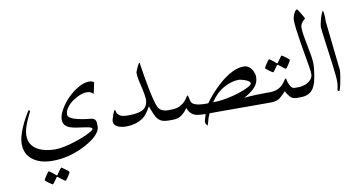

<svg xmlns="http://www.w3.org/2000/svg" viewBox="-98 -1018 3102 1654"><g transform="rotate(-10 1452.5 -191.0)"><path d="M743.7 -430.7 723.6 -337.9Q711.9 -349.1 700 -355.7Q688 -362.3 664.1 -362.3Q638.7 -362.3 605.2 -349.1Q571.8 -335.9 540 -313.2Q508.3 -290.5 487.5 -261.7Q466.8 -232.9 466.8 -201.7Q466.8 -186.5 482.4 -175.5Q498 -164.6 520.3 -157.2Q542.5 -149.9 563.7 -145.8Q585 -141.6 596.2 -139.6Q632.8 -133.8 659.4 -131.8Q686 -129.9 698.7 -114.7Q706.1 -106.9 707.3 -91.6Q708.5 -76.2 708.5 -55.2Q708.5 -32.7 692.1 -7.3Q675.8 18.1 649.9 39.1Q606 73.7 546.6 103.3Q487.3 132.8 418.5 150.6Q349.6 168.5 275.4 168.5Q168.9 168.5 103.3 118.9Q37.6 69.3 37.6 -22Q37.6 -53.2 48.1 -90.1Q58.6 -127 74.5 -163.3Q90.3 -199.7 106.4 -229.7Q122.6 -259.8 133.8 -277.8Q145 -295.9 146.5 -295.9Q157.7 -295.9 157.7 -287.6Q157.7 -284.2 147.5 -263.9Q137.2 -243.7 123.8 -213.4Q110.4 -183.1 100.1 -149.2Q89.8 -115.2 89.8 -84.5Q89.8 -38.1 110.4 -7.3Q130.9 23.4 164.1 41.5Q197.3 59.6 236.3 67.4Q275.4 75.2 313 75.2Q351.6 75.2 397.9 65.4Q444.3 55.7 490.7 40.5Q537.1 25.4 575.7 9Q614.3 -7.3 637.7 -21.2Q661.1 -35.2 661.1 -42Q661.1 -50.3 651.6 -55.2Q642.1 -60.1 613 -65.2Q584 -70.3 525.9 -78.1Q501.5 -81.5 475.3 -89.8Q449.2 -98.1 431.4 -116.5Q413.6 -134.8 413.6 -167Q413.6 -204.6 442.1 -254.6Q470.7 -304.7 512.7 -347.2Q556.6 -391.1 606.9 -420.4Q657.2 -449.7 706.1 -449.7Q713.4 -449.7 728.5 -445.1Q743.7 -440.4 743.7 -430.7ZM402.3 287.6Q402.3 290 396.2 301Q390.1 312 381.6 325.2Q373 338.4 365.7 347.9Q358.4 357.4 355.5 357.4Q354 357.4 345 351.1Q335.9 344.7 324.5 336.2Q313 327.6 304.4 320.8Q295.9 314 294.9 313.5Q292 311 289.6 311Q287.1 311 284.7 313.5Q283.7 314.5 274.4 328.1Q265.1 341.8 255.1 355.2Q245.1 368.7 242.2 368.7Q240.2 368.7 230.2 362.3Q220.2 356 208.3 347.2Q196.3 338.4 187.5 330.8Q178.7 323.2 178.7 320.8Q178.7 317.9 185.3 307.1Q191.9 296.4 200.4 283.4Q209 270.5 216.3 261Q223.6 251.5 225.1 251.5Q229.5 251.5 243.2 261.7Q256.8 272 269.5 282.5Q282.2 293 283.2 294.4Q287.6 298.8 289.6 298.8Q292.5 298.8 295.9 293.5Q296.9 292 306.4 278.6Q315.9 265.1 325.9 252Q335.9 238.8 337.9 238.8Q340.3 238.8 350.3 245.6Q360.4 252.4 372.6 261.5Q384.8 270.5 393.6 278.3Q402.3 286.1 402.3 287.6Z M1387.2 -44.4Q1387.2 -27.8 1381.1 -13.9Q1375 0 1348.1 0H1322.3Q1273.9 0 1248.5 -15.9Q1223.1 -31.7 1207.5 -64.7Q1191.9 -97.7 1172.9 -149.4Q1154.8 -118.2 1138.2 -94.5Q1121.6 -70.8 1099.1 -55.2Q1066.4 -32.7 1028.3 -22.7Q990.2 -12.7 951.2 -12.7Q926.3 -12.7 901.4 -18.8Q876.5 -24.9 859.9 -39.3Q843.3 -53.7 843.3 -78.6Q843.3 -83.5 847.4 -97.9Q851.6 -112.3 857.4 -128.9Q863.3 -145.5 868.9 -157.7Q874.5 -169.9 877.4 -169.9Q881.8 -169.9 884.3 -159.4Q886.7 -148.9 888.7 -143.6Q893.1 -131.3 912.4 -117.7Q931.6 -104 981.4 -104Q1014.2 -104 1045.7 -107.2Q1077.1 -110.4 1102.8 -121.3Q1128.4 -132.3 1143.6 -155.5Q1158.7 -178.7 1158.7 -218.8Q1154.3 -263.2 1144.5 -305.4Q1134.8 -347.7 1126.5 -384.5Q1118.2 -421.4 1118.2 -449.7Q1118.2 -456.1 1123.3 -469.7Q1128.4 -483.4 1135.3 -498Q1142.1 -512.7 1148.2 -523.2Q1154.3 -533.7 1155.8 -533.7Q1159.7 -533.7 1160.9 -530.5Q1162.1 -527.3 1162.6 -514.6Q1170.4 -462.4 1180.4 -402.6Q1190.4 -342.8 1201.9 -286.4Q1213.4 -230 1225.1 -187.5Q1236.8 -145 1247.1 -127.4Q1258.8 -107.9 1279.5 -98.1Q1300.3 -88.4 1322.3 -88.4H1348.1Q1375 -88.4 1381.1 -74.7Q1387.2 -61 1387.2 -44.4Z M2244.6 -44.4Q2244.6 -27.8 2238.5 -13.9Q2232.4 0 2205.6 0H2179.7Q2097.2 0 2012.7 -0.2Q1928.2 -0.5 1843.8 -0.5Q1802.2 -0.5 1760.3 -0.5Q1718.3 -0.5 1677.7 0Q1668.5 18.6 1661.1 42Q1653.8 65.4 1649.2 82.5Q1644.5 99.6 1643.1 99.6Q1637.7 99.6 1631.3 87.2Q1625 74.7 1625 67.9Q1625 64 1630.9 41.3Q1636.7 18.6 1643.1 0Q1606.9 0 1577.1 -3.9Q1547.4 -7.8 1524.9 -24.7Q1502.4 -41.5 1487.8 -80.1Q1468.3 -49.3 1436.8 -24.7Q1405.3 0 1357.4 0H1331.5Q1304.7 0 1298.6 -13.9Q1292.5 -27.8 1292.5 -44.4Q1292.5 -61 1298.6 -74.7Q1304.7 -88.4 1331.5 -88.4H1357.4Q1402.8 -88.4 1432.1 -102.8Q1461.4 -117.2 1478.8 -136.2Q1496.1 -155.3 1504.6 -169.7Q1513.2 -184.1 1517.1 -184.1Q1521 -184.1 1524.7 -167.5Q1528.3 -150.9 1531.2 -138.2Q1536.1 -114.7 1556.6 -104Q1577.1 -93.3 1603.5 -90.1Q1629.9 -86.9 1652.8 -86.9H1681.6Q1706.1 -123 1745.6 -167.2Q1785.2 -211.4 1833.5 -252.4Q1881.8 -293.5 1934.3 -319.8Q1986.8 -346.2 2037.1 -346.2Q2065.4 -346.2 2085.4 -328.6Q2105.5 -311 2116.2 -286.1Q2127 -261.2 2127 -239.3Q2127 -187.5 2092 -149.9Q2057.1 -112.3 1995.6 -80.1Q2053.7 -85.4 2099.6 -86.9Q2145.5 -88.4 2179.7 -88.4H2205.6Q2232.4 -88.4 2238.5 -74.7Q2244.6 -61 2244.6 -44.4ZM2071.8 -192.4Q2071.8 -203.6 2059.1 -212.4Q2046.4 -221.2 2029.1 -227.5Q2011.7 -233.9 1996.6 -237.3Q1981.4 -240.7 1976.6 -240.7Q1914.6 -240.7 1845.9 -204.1Q1777.3 -167.5 1724.1 -88.4Q1780.8 -88.4 1841.6 -99.9Q1902.3 -111.3 1954.6 -128.4Q2006.8 -145.5 2039.3 -163.1Q2071.8 -180.7 2071.8 -192.4Z M2505.4 -44.4Q2505.4 -27.8 2499.3 -13.9Q2493.2 0 2466.3 0H2439Q2419.4 0 2405.8 -6.3Q2392.1 -12.7 2380.9 -24.9Q2373.5 -33.2 2364 -47.9Q2354.5 -62.5 2349.1 -75.2Q2324.2 -46.9 2295.4 -23.4Q2266.6 0 2214.4 0H2188.5Q2161.6 0 2155.5 -13.9Q2149.4 -27.8 2149.4 -44.4Q2149.4 -61 2155.5 -74.7Q2161.6 -88.4 2188.5 -88.4H2214.4Q2262.2 -88.4 2291.5 -102.3Q2320.8 -116.2 2336.9 -134.8Q2353 -153.3 2361.3 -167.2Q2369.6 -181.2 2375 -181.2Q2379.4 -181.2 2381.1 -169.2Q2382.8 -157.2 2388.2 -142.1Q2393.6 -125 2405.8 -106.7Q2418 -88.4 2439 -88.4H2466.3Q2493.2 -88.4 2499.3 -74.7Q2505.4 -61 2505.4 -44.4ZM2439 -333.5Q2439 -331.1 2432.9 -320.1Q2426.8 -309.1 2418.2 -295.9Q2409.7 -282.7 2402.3 -273.2Q2395 -263.7 2392.1 -263.7Q2390.6 -263.7 2381.6 -270Q2372.6 -276.4 2361.1 -284.9Q2349.6 -293.5 2341.1 -300.3Q2332.5 -307.1 2331.5 -307.6Q2328.6 -310.1 2326.2 -310.1Q2323.7 -310.1 2321.3 -307.6Q2320.3 -306.6 2311 -293Q2301.8 -279.3 2291.7 -265.9Q2281.7 -252.4 2278.8 -252.4Q2276.9 -252.4 2266.8 -258.8Q2256.8 -265.1 2244.9 -273.9Q2232.9 -282.7 2224.1 -290.3Q2215.3 -297.9 2215.3 -300.3Q2215.3 -303.2 2221.9 -314Q2228.5 -324.7 2237.1 -337.6Q2245.6 -350.6 2252.9 -360.1Q2260.3 -369.6 2261.7 -369.6Q2266.1 -369.6 2279.8 -359.4Q2293.5 -349.1 2306.2 -338.6Q2318.8 -328.1 2319.8 -326.7Q2324.2 -322.3 2326.2 -322.3Q2329.1 -322.3 2332.5 -327.6Q2333.5 -329.1 2343 -342.5Q2352.5 -356 2362.5 -369.1Q2372.6 -382.3 2374.5 -382.3Q2377 -382.3 2387 -375.5Q2397 -368.7 2409.2 -359.6Q2421.4 -350.6 2430.2 -342.8Q2439 -335 2439 -333.5Z M2632.8 -262.7Q2632.8 -241.2 2628.9 -210.2Q2625 -179.2 2621.6 -158.7Q2618.2 -138.7 2611.8 -111.8Q2605.5 -85 2590.8 -59.3Q2576.2 -33.7 2548.3 -16.8Q2520.5 0 2474.1 0H2448.2Q2421.4 0 2415.3 -13.9Q2409.2 -27.8 2409.2 -44.4Q2409.2 -61 2415.3 -74.7Q2421.4 -88.4 2448.2 -88.4H2474.1Q2500 -88.4 2529.3 -99.1Q2558.6 -109.9 2579.1 -131.1Q2599.6 -152.3 2599.6 -182.6Q2599.6 -198.7 2592.8 -242.4Q2585.9 -286.1 2575.7 -344.5Q2565.4 -402.8 2555.4 -464.4Q2545.4 -525.9 2538.6 -579.1Q2531.7 -632.3 2531.7 -664.1Q2531.7 -678.2 2538.1 -698.7Q2544.4 -719.2 2554.7 -735.1Q2564.9 -751 2575.7 -751Q2576.7 -751 2585 -738.3Q2593.3 -725.6 2603.5 -708.5Q2613.8 -691.4 2621.6 -677.7Q2629.4 -664.1 2629.4 -662.6Q2629.4 -660.6 2618.4 -651.4Q2607.4 -642.1 2596.4 -626Q2585.4 -609.9 2585.4 -586.9Q2585.4 -558.6 2592.5 -516.1Q2599.6 -473.6 2609.1 -426.5Q2618.7 -379.4 2625.7 -336.2Q2632.8 -293 2632.8 -262.7Z M2848.1 -168.5Q2848.1 -161.6 2845.5 -142.1Q2842.8 -122.6 2838.6 -97.7Q2834.5 -72.8 2829.3 -49.6Q2824.2 -26.4 2819.3 -11Q2814.5 4.4 2810.5 4.4Q2798.3 4.4 2798.3 -7.3Q2798.3 -10.3 2803 -30.8Q2807.6 -51.3 2807.6 -83Q2807.6 -103 2803.5 -142.8Q2799.3 -182.6 2793 -233.4Q2786.6 -284.2 2779.3 -337.6Q2772 -391.1 2765.6 -438.7Q2759.3 -486.3 2755.1 -519.8Q2751 -553.2 2751 -563Q2751 -579.1 2755.9 -601.6Q2760.7 -624 2767.6 -646Q2774.4 -668 2781.5 -683.3Q2788.6 -698.7 2793 -700.2Q2795.9 -695.8 2798.3 -675.3Q2800.8 -654.8 2800.8 -643.6V-603Z"/></g></svg>

Font: Rohingya Solluk
Style: Regular
Weight: 400
Designer: SIL International
Foundry: SIL International
Version: Version 1.001